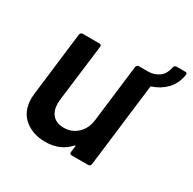

<svg xmlns="http://www.w3.org/2000/svg" viewBox="-137 -737 890 885"><g transform="rotate(30 308.0 -294.5)"><path d="M616 -584Q608 -535 577.5 -503.5Q547 -472 505 -459Q501 -458 501 -454L447 -12Q446 -7 442.5 -3.5Q439 0 434 0H345Q340 0 337 -3.5Q334 -7 335 -12L339 -44Q340 -47 338 -48Q336 -49 334 -46Q287 7 208 7Q141 7 97 -30Q53 -67 53 -136Q53 -144 55 -162L96 -499Q97 -504 100.5 -507.5Q104 -511 109 -511H199Q204 -511 207 -507.5Q210 -504 209 -499L171 -195Q170 -189 170 -176Q170 -137 190.5 -114.5Q211 -92 249 -92Q292 -92 322 -120Q352 -148 358 -195L395 -499Q396 -504 399.5 -507.5Q403 -511 408 -511H459Q487 -511 512.5 -527.5Q538 -544 546 -584Q549 -596 560 -596H607Q612 -596 614.5 -593Q617 -590 616 -584Z"/></g></svg>

Font: Barlow SemiBold
Style: Italic
Weight: 600
Italic angle: -7°
Designer: Jeremy Tribby
Foundry: Tribby Type
Version: Version 1.408